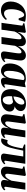

<svg xmlns="http://www.w3.org/2000/svg" viewBox="1757 -2325 580 4134"><g transform="rotate(90 2047.0 -258.0)"><path d="M205 11.5Q117 11.5 65.2 -43Q13.5 -97.5 13 -196.5Q13 -258 32.5 -316.5Q52 -375 91 -422.2Q130 -469.5 188.2 -497.2Q246.5 -525 323 -525Q352 -525 388 -520.5Q424 -516 449.5 -506.5L412.5 -370H375.5Q362.5 -413.5 352 -439.2Q341.5 -465 329.8 -477Q318 -489 301 -489Q280 -489 258.2 -468Q236.5 -447 218.2 -409.2Q200 -371.5 189 -319.5Q178 -267.5 178.5 -205Q178.5 -151 190 -117.8Q201.5 -84.5 221.2 -69.5Q241 -54.5 267 -54.5Q291.5 -54.5 315.2 -64.2Q339 -74 358.8 -88.8Q378.5 -103.5 391.5 -119L407 -92Q390 -68.5 362.2 -44.8Q334.5 -21 295.5 -4.8Q256.5 11.5 205 11.5Z M688 -508.5 667.5 -345.5Q680.5 -376.5 700.5 -408Q720.5 -439.5 747 -466.2Q773.5 -493 804.8 -509.2Q836 -525.5 871.5 -525.5Q911.5 -525.5 935.5 -507Q959.5 -488.5 969.2 -454.8Q979 -421 975 -375.5Q974 -368 972.8 -356.2Q971.5 -344.5 969.5 -331.8Q967.5 -319 965.5 -308.5L949.5 -292.5Q966 -345.5 990 -388.2Q1014 -431 1043 -461.8Q1072 -492.5 1105.2 -509Q1138.5 -525.5 1174 -525.5Q1228 -525.5 1255.2 -493.8Q1282.5 -462 1282.5 -412Q1282.5 -386.5 1279.2 -358.8Q1276 -331 1271.5 -302Q1267 -273 1263 -244.5Q1259.5 -218.5 1255 -189Q1250.5 -159.5 1246.8 -133Q1243 -106.5 1241.5 -89.5Q1241.5 -72 1247 -66Q1252.5 -60 1260 -60Q1268.5 -60 1280 -65.5Q1291.5 -71 1305 -84L1317 -59.5Q1306 -46.5 1284.5 -30Q1263 -13.5 1231 -1Q1199 11.5 1156 11.5Q1137 11.5 1121.2 4.5Q1105.5 -2.5 1096.5 -16.8Q1087.5 -31 1087.5 -52.5Q1087.5 -65 1091.2 -93.8Q1095 -122.5 1100.2 -156.5Q1105.5 -190.5 1109.5 -219.5Q1114 -251.5 1118.8 -282.2Q1123.5 -313 1126.5 -338.5Q1129.5 -364 1129 -379.5Q1129 -406 1122.8 -418.2Q1116.5 -430.5 1097 -430.5Q1079 -430.5 1057.8 -415.5Q1036.5 -400.5 1015.8 -374.2Q995 -348 977 -314.2Q959 -280.5 947.5 -243.5L970.5 -333.5Q968.5 -315 966.8 -301Q965 -287 963.2 -272.8Q961.5 -258.5 959 -239.5L926 0H777L807.5 -219Q812 -251.5 816.2 -282.2Q820.5 -313 823.2 -338.2Q826 -363.5 826 -379Q826 -406.5 819.5 -418.5Q813 -430.5 793 -430.5Q776.5 -430.5 757.5 -417.5Q738.5 -404.5 719.8 -382.8Q701 -361 685 -334.5Q669 -308 658.5 -282L619.5 0H471.5L533 -449L478.5 -472.5L482 -493.5L667 -525Z M1795.5 -92.5Q1793 -73.5 1798 -66.8Q1803 -60 1812 -60Q1822.5 -60 1833.2 -65.5Q1844 -71 1856.5 -84L1869 -58.5Q1856.5 -43 1835.8 -26.8Q1815 -10.5 1786.8 0.2Q1758.5 11 1723 11Q1682.5 11 1666.2 -12.2Q1650 -35.5 1653 -65.5L1659.5 -108Q1649 -80.5 1627.5 -53Q1606 -25.5 1576 -7.2Q1546 11 1508.5 11Q1464.5 11 1427.5 -10Q1390.5 -31 1368.2 -72.5Q1346 -114 1346 -175Q1346 -230 1359.2 -281.8Q1372.5 -333.5 1398.5 -377.5Q1424.5 -421.5 1463.5 -454.2Q1502.5 -487 1554 -505.5Q1605.5 -524 1669 -524Q1699.5 -524 1725 -518Q1750.5 -512 1772.5 -503L1859 -521.5ZM1704.5 -472Q1701 -480 1690.8 -486.5Q1680.5 -493 1663.5 -493Q1626 -493 1599.2 -472Q1572.5 -451 1554.2 -415.5Q1536 -380 1525.2 -336.2Q1514.5 -292.5 1509.8 -247Q1505 -201.5 1505 -161.5Q1505 -119 1512.2 -95.5Q1519.5 -72 1532 -62.5Q1544.5 -53 1559 -53Q1573 -53 1588 -63Q1603 -73 1617 -90.5Q1631 -108 1642.5 -131.2Q1654 -154.5 1661 -181Z M2105 11Q2051 11 2011.8 -4.5Q1972.5 -20 1947.5 -48.5Q1922.5 -77 1910.8 -116Q1899 -155 1899 -202Q1899 -276.5 1924.8 -336.5Q1950.5 -396.5 1994.2 -439.2Q2038 -482 2093.5 -504.8Q2149 -527.5 2208.5 -527.5Q2268 -527.5 2303.8 -512Q2339.5 -496.5 2355.5 -471.8Q2371.5 -447 2371.5 -418.5Q2371.5 -388.5 2359.2 -362.2Q2347 -336 2324 -315.5Q2301 -295 2269 -282.5Q2301.5 -282.5 2327 -269.5Q2352.5 -256.5 2367.2 -232.5Q2382 -208.5 2382 -177Q2382 -139.5 2363.2 -105.8Q2344.5 -72 2309 -45.5Q2273.5 -19 2222.2 -4Q2171 11 2105 11ZM2128.5 -26.5Q2156 -26.5 2178.8 -42.8Q2201.5 -59 2215.2 -88.5Q2229 -118 2230 -157Q2230.5 -184.5 2223.5 -202.8Q2216.5 -221 2203.8 -232.2Q2191 -243.5 2175.5 -249.5Q2164 -247 2151 -243.8Q2138 -240.5 2124.5 -237.8Q2111 -235 2097.5 -233Q2087 -232 2076.2 -230.8Q2065.5 -229.5 2054 -228.5Q2052.5 -217.5 2051.5 -203Q2050.5 -188.5 2050.5 -174.5Q2050.5 -136.5 2058 -102.5Q2065.5 -68.5 2082.5 -47.5Q2099.5 -26.5 2128.5 -26.5ZM2056 -256.5Q2078.5 -260 2098.5 -267Q2118.5 -274 2135 -283Q2151.5 -292 2161.5 -301Q2184.5 -319.5 2200 -341.2Q2215.5 -363 2223.5 -386.5Q2231.5 -410 2231.5 -434Q2231.5 -462.5 2221.8 -477.2Q2212 -492 2188.5 -492Q2163.5 -492 2141.2 -476.5Q2119 -461 2101.2 -431Q2083.5 -401 2071.8 -357.2Q2060 -313.5 2056 -256.5Z M2552 12Q2517.5 12 2492.8 -2Q2468 -16 2454.8 -40.5Q2441.5 -65 2441.5 -97Q2441.5 -112 2443.5 -133Q2445.5 -154 2448.2 -177.8Q2451 -201.5 2454.5 -224.2Q2458 -247 2460.5 -265.5L2489.5 -449L2435 -474L2438 -495L2622 -525L2643 -508L2613 -284Q2610.5 -264 2607.2 -240Q2604 -216 2601.2 -193.2Q2598.5 -170.5 2596.5 -153Q2594.5 -135.5 2594.5 -128Q2594.5 -112 2597.5 -101.5Q2600.5 -91 2607.8 -85.5Q2615 -80 2628 -80Q2650 -80 2672 -100.8Q2694 -121.5 2712.8 -153Q2731.5 -184.5 2744.5 -216.5L2789.5 -514H2937.5L2875 -91.5Q2873 -75 2879 -67.5Q2885 -60 2893.5 -60Q2903 -60 2914.8 -65.8Q2926.5 -71.5 2938.5 -84L2950.5 -59Q2937.5 -41.5 2915.2 -25.5Q2893 -9.5 2864.8 0.8Q2836.5 11 2805 11Q2765.5 11 2747 -5.8Q2728.5 -22.5 2728 -50.5Q2728 -55.5 2729.2 -67Q2730.5 -78.5 2732.5 -93.2Q2734.5 -108 2737 -124Q2739.5 -140 2741.5 -154L2739.5 -154.5Q2727 -123 2709 -93.2Q2691 -63.5 2667.8 -39.8Q2644.5 -16 2615.5 -2Q2586.5 12 2552 12Z M3441 -91.5Q3438 -72 3445 -66Q3452 -60 3459 -60Q3467.5 -60 3479.2 -65.2Q3491 -70.5 3505 -83.5L3517 -59Q3505 -45 3483.2 -28.8Q3461.5 -12.5 3431.5 -0.5Q3401.5 11.5 3364 11.5Q3322 11.5 3302 -9.2Q3282 -30 3287.5 -64.5L3349.5 -469H3223Q3206.5 -386.5 3190.8 -312Q3175 -237.5 3157.5 -177.5Q3140 -117.5 3117 -76.5Q3092 -31.5 3063.8 -11.8Q3035.5 8 3004 8Q2989.5 8 2977.2 5Q2965 2 2959 -1.5L2998.5 -134.5Q3004 -132.5 3011.2 -130Q3018.5 -127.5 3027 -125.8Q3035.5 -124 3044 -124Q3060.5 -124 3074.8 -137Q3089 -150 3100.8 -171.5Q3112.5 -193 3121.8 -220Q3131 -247 3138 -274Q3147 -307.5 3154 -341Q3161 -374.5 3166 -404.2Q3171 -434 3174.5 -454.5L3089 -488L3095 -513H3506.5Z M3678.5 12Q3644 12 3619.2 -2Q3594.5 -16 3581.2 -40.5Q3568 -65 3568 -97Q3568 -112 3570 -133Q3572 -154 3574.8 -177.8Q3577.5 -201.5 3581 -224.2Q3584.5 -247 3587 -265.5L3616 -449L3561.5 -474L3564.5 -495L3748.5 -525L3769.5 -508L3739.5 -284Q3737 -264 3733.8 -240Q3730.5 -216 3727.8 -193.2Q3725 -170.5 3723 -153Q3721 -135.5 3721 -128Q3721 -112 3724 -101.5Q3727 -91 3734.2 -85.5Q3741.5 -80 3754.5 -80Q3776.5 -80 3798.5 -100.8Q3820.5 -121.5 3839.2 -153Q3858 -184.5 3871 -216.5L3916 -514H4064L4001.5 -91.5Q3999.5 -75 4005.5 -67.5Q4011.5 -60 4020 -60Q4029.5 -60 4041.2 -65.8Q4053 -71.5 4065 -84L4077 -59Q4064 -41.5 4041.8 -25.5Q4019.5 -9.5 3991.2 0.8Q3963 11 3931.5 11Q3892 11 3873.5 -5.8Q3855 -22.5 3854.5 -50.5Q3854.5 -55.5 3855.8 -67Q3857 -78.5 3859 -93.2Q3861 -108 3863.5 -124Q3866 -140 3868 -154L3866 -154.5Q3853.5 -123 3835.5 -93.2Q3817.5 -63.5 3794.2 -39.8Q3771 -16 3742 -2Q3713 12 3678.5 12Z"/></g></svg>

Font: Merriweather 120pt ExtraBold
Style: Italic
Weight: 800
Italic angle: -7.8°
Version: Version 2.101